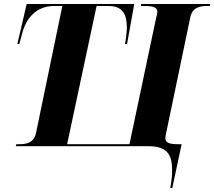

<svg xmlns="http://www.w3.org/2000/svg" viewBox="-20 -734 1076 964"><path d="M835 210H845L892 -10H877C834 -10 811 -15 810 -40C810 -46 812 -54 814 -65L935 -645C945 -696 981 -704 1021 -704H1034L1036 -714H689L687 -704H704C739 -704 770 -701 770 -675C770 -668 767 -655 763 -640L630 -10H317L465 -704H523C599 -704 617 -660 617 -593C617 -578 612 -536 608 -513H618L654 -714H114L67 -513H77L92 -569C121 -673 189 -704 253 -704H293L161 -67C150 -17 115 -10 76 -10H62L59 0H726C822 0 844 47 844 117C845 145 841 177 835 210Z"/></svg>

Font: Noto Serif Display SemiCondensed ExtraBold
Style: Italic
Weight: 800
Width: 4
Italic angle: -12°
Designer: Monotype Design Team
Foundry: Monotype Imaging Inc.
Version: Version 2.009